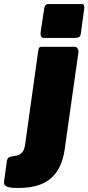

<svg xmlns="http://www.w3.org/2000/svg" viewBox="-113 -762 438 952"><path d="M208 -23Q194 76 138.5 123Q83 170 -21 170Q-66 170 -80.5 162.5Q-95 155 -93 139L-79 37Q-78 29 -74 23Q-70 17 -60 15L-24 8Q-14 5 -3.5 -6Q7 -17 11 -42L77 -513Q79 -524 82.5 -527Q86 -530 95 -530H257Q266 -530 271.5 -521.5Q277 -513 276 -504L208 -23ZM288 -597Q286 -582 279 -578Q272 -574 255 -574H104Q93 -574 90 -583.5Q87 -593 89 -606L106 -719Q109 -742 126 -742H294Q302 -742 304 -733.5Q306 -725 304 -715Z"/></svg>

Font: Libre Franklin Black
Style: Italic
Weight: 900
Italic angle: -8°
Designer: Pablo Impallari, Rodrigo Fuenzalida, Nhung Nguyen
Foundry: Impallari Type
Version: Version 3.000